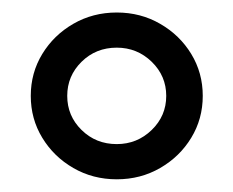

<svg xmlns="http://www.w3.org/2000/svg" viewBox="-20 -570 373 307"><path d="M166.7 -283.3Q128.5 -283.3 97.2 -301.4Q66 -319.4 47.6 -349.7Q29.2 -379.9 29.2 -416.7Q29.2 -453.5 47.6 -483.7Q66 -513.9 97.2 -531.9Q128.5 -550 166.7 -550Q204.9 -550 236.1 -531.9Q267.4 -513.9 285.8 -483.7Q304.2 -453.5 304.2 -416.7Q304.2 -379.9 285.8 -349.7Q267.4 -319.4 236.1 -301.4Q204.9 -283.3 166.7 -283.3ZM166.7 -339.6Q199.3 -339.6 222.6 -362.2Q245.8 -384.7 245.8 -416.7Q245.8 -448.6 222.6 -471.2Q199.3 -493.8 166.7 -493.8Q133.3 -493.8 110.4 -471.2Q87.5 -448.6 87.5 -416.7Q87.5 -384.7 110.4 -362.2Q133.3 -339.6 166.7 -339.6Z"/></svg>

Font: co2trust
Style: Regular
Weight: 400
Designer: Kristian Moeller
Foundry: Dicotype
Version: Version 1.000